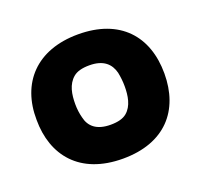

<svg xmlns="http://www.w3.org/2000/svg" viewBox="-84 -511 654 617"><g transform="rotate(-20 243.5 -202.5)"><path d="M239 10C383 10 457 -76 457 -202C457 -330 382 -415 239 -415C96 -415 18 -328 20 -202C20 -81 91 10 239 10ZM239 -106C190 -106 167 -128 160 -160C156 -175 154 -191 154 -207C154 -240 159 -273 184 -294C196 -304 214 -309 239 -309C288 -309 310 -286 318 -255C321 -240 323 -224 323 -207C323 -175 318 -141 294 -121C282 -111 264 -106 239 -106Z"/></g></svg>

Font: OSH Darker Grotesque Black
Style: Regular
Weight: 900
Designer: Gabriel Lam
Foundry: TypeRant
Version: Version 1.000;Glyphs 3.1.1 (3148)